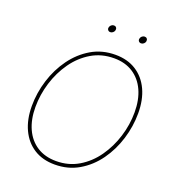

<svg xmlns="http://www.w3.org/2000/svg" viewBox="-159 -1024 1051 1157"><g transform="rotate(20 366.5 -445.0)"><path d="M322.3 9.8Q244.6 9.8 189 -25.6Q133.3 -61 103.3 -125.2Q73.2 -189.5 73.2 -275.4Q73.2 -359.9 98.9 -441.9Q124.5 -523.9 172.9 -590.6Q221.2 -657.2 289.3 -697.3Q357.4 -737.3 442.9 -737.3Q520 -737.3 575.7 -701.9Q631.3 -666.5 661.1 -602.5Q690.9 -538.6 690.9 -452.1Q690.9 -368.2 665.5 -285.9Q640.1 -203.6 592.3 -137Q544.4 -70.3 476.3 -30.3Q408.2 9.8 322.3 9.8ZM323.2 -12.7Q403.3 -12.7 467 -50.8Q530.8 -88.9 575.7 -152.6Q620.6 -216.3 644.5 -293.7Q668.5 -371.1 668.5 -450.2Q668.5 -530.8 641.4 -590.1Q614.3 -649.4 563.5 -682.1Q512.7 -714.8 442.4 -714.8Q361.8 -714.8 297.9 -676.8Q233.9 -638.7 188.7 -575Q143.6 -511.2 119.6 -433.6Q95.7 -356 95.7 -276.9Q95.7 -197.3 122.8 -137.7Q149.9 -78.1 200.9 -45.4Q252 -12.7 323.2 -12.7ZM562.5 -854.5Q552.7 -854.5 547.1 -861.3Q541.5 -868.2 543.5 -877.4Q544.9 -886.7 552.7 -893.6Q560.5 -900.4 570.3 -900.4Q579.6 -900.4 585 -893.8Q590.3 -887.2 588.9 -877.4Q587.4 -868.2 579.6 -861.3Q571.8 -854.5 562.5 -854.5ZM365.2 -854.5Q355.5 -854.5 349.9 -861.3Q344.2 -868.2 346.2 -877.4Q347.7 -886.7 355.5 -893.6Q363.3 -900.4 373 -900.4Q382.3 -900.4 387.7 -893.8Q393.1 -887.2 391.6 -877.4Q390.1 -868.2 382.3 -861.3Q374.5 -854.5 365.2 -854.5Z"/></g></svg>

Font: Inter 18pt Thin
Style: Italic
Weight: 250
Italic angle: -9.3988°
Version: Version 4.001;git-66647c0bb